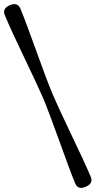

<svg xmlns="http://www.w3.org/2000/svg" viewBox="-27 -767 468 923"><path d="M181 -294Q196 -257.5 216.2 -203.5Q236.5 -149.5 258 -89.8Q279.5 -30 299.5 24.2Q319.5 78.5 335 116Q349.5 147 386 130.5Q423 114 409 82.5Q394.5 47.5 370.5 -4Q346.5 -55.5 319 -113Q291.5 -170.5 266.8 -223.8Q242 -277 226 -314.5Q210 -352.5 189.2 -408Q168.5 -463.5 146.8 -524Q125 -584.5 105 -638.2Q85 -692 70.5 -727Q56 -758 19 -741.5Q-17.5 -725 -3.5 -693.5Q12 -655.5 36.5 -602.8Q61 -550 88.5 -492.5Q116 -435 140.5 -382.8Q165 -330.5 181 -294Z"/></svg>

Font: Fraunces 72pt S000 Black
Style: Regular
Weight: 900
Version: Version 1.000; ttfautohint (v1.8.3)